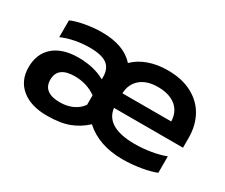

<svg xmlns="http://www.w3.org/2000/svg" viewBox="-90 -730 1149 981"><g transform="rotate(30 484.5 -240.0)"><path d="M40 -153Q40 -233 92 -278Q144 -323 238 -323Q329 -323 395 -286V-299Q395 -350 363.5 -373Q332 -396 262 -396Q218 -396 175 -387.5Q132 -379 99 -364V-463Q129 -477 179.5 -486Q230 -495 277 -495Q407 -495 469 -425Q503 -459 553.5 -477Q604 -495 666 -495Q750 -495 809.5 -463Q869 -431 899 -375.5Q929 -320 929 -249V-191H522Q535 -84 706 -84Q752 -84 800 -92Q848 -100 884 -114V-17Q850 -3 796.5 6Q743 15 690 15Q551 15 466 -62Q425 -24 374 -4.5Q323 15 244 15Q149 15 94.5 -30Q40 -75 40 -153ZM810 -277Q808 -334 769.5 -365Q731 -396 664 -396Q599 -396 561.5 -364Q524 -332 522 -277ZM395 -136V-192Q340 -231 269 -231Q168 -231 168 -153Q168 -115 193.5 -96Q219 -77 267 -77Q309 -77 342.5 -92.5Q376 -108 395 -136Z"/></g></svg>

Font: Prompt Medium
Style: Regular
Weight: 500
Designer: Katatrad Team
Foundry: CadsonDemak
Version: Version 1.000